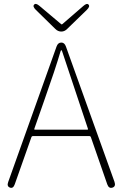

<svg xmlns="http://www.w3.org/2000/svg" viewBox="-20 -939 614 961"><path d="M30 0Q13 -6 21 -28L263 -706Q270 -726 287 -726Q303 -726 310 -706L553 -29Q561 -6 543 0Q525 6 517 -16L435 -252Q433 -258 427 -258H146Q139 -258 137 -252L54 -17Q46 6 30 0ZM152 -295Q150 -290 155 -290H417Q422 -290 420 -295L291 -682Q289 -688 287 -688Q285 -688 283 -682Q258 -596 201 -435ZM287 -781Q270 -781 257 -794L159 -890Q142 -907 151 -916Q159 -925 177 -910L285 -819Q289 -815 293 -819L397 -909Q415 -925 423 -916Q432 -907 415 -890L316 -794Q303 -781 287 -781Z"/></svg>

Font: Resource Han Rounded KR ExtraLight
Style: Regular
Weight: 250
Designer: Cyano Hao (round all glyphs); Ryoko NISHIZUKA 西塚涼子 (kana, bopomofo & ideographs); Paul D. Hunt (Latin, Greek & Cyrillic)
Foundry: Cyano Hao
Version: 0.990